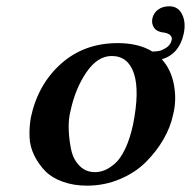

<svg xmlns="http://www.w3.org/2000/svg" viewBox="-20 -581 607 611"><path d="M335.4 -402.8Q290.5 -402.8 255.1 -351.1Q219.7 -299.3 204.6 -229Q197.3 -201.2 198.7 -167.2Q200.2 -133.3 206.8 -103.3Q213.4 -73.2 233.2 -53.2Q252.9 -33.2 282.2 -33.2Q297.9 -33.2 313 -39.3Q328.1 -45.4 345.7 -60.5Q363.3 -75.7 378.4 -107.4Q393.6 -139.2 403.3 -184.1Q424.8 -291.5 406.2 -347.2Q387.7 -402.8 335.4 -402.8ZM78.1 -207Q100.6 -312.5 174.3 -378.2Q248 -443.8 354.5 -443.8Q421.4 -443.8 464.8 -417H465.8Q475.1 -417 485.4 -418.7Q495.6 -420.4 509.5 -429.4Q523.4 -438.5 526.4 -454.1Q527.8 -460.4 524.7 -465.3Q521.5 -470.2 515.9 -473.1Q510.3 -476.1 503.4 -477.1Q480 -479 470.7 -492.2Q461.4 -505.4 464.8 -522Q468.8 -540 483.2 -550.5Q497.6 -561 519 -561Q546.9 -561 559.6 -535.2Q572.3 -509.3 564.5 -473.1Q550.8 -409.7 495.1 -392.1Q524.9 -359.4 533.7 -310.3Q542.5 -261.2 530.8 -215.8Q522.5 -176.3 500.2 -137.7Q478 -99.1 444.3 -65.4Q410.6 -31.7 361.6 -11Q312.5 9.8 256.8 9.8Q214.4 9.8 179.7 -2.7Q145 -15.1 124 -36.6Q103 -58.1 89.1 -86.2Q75.2 -114.3 74 -145Q72.8 -175.8 78.1 -207Z"/></svg>

Font: Linux Libertine Slanted
Style: Semibold Slanted
Weight: 600
Designer: Philipp H. Poll
Foundry: Philipp H. Poll
Version: Version 5.1.1